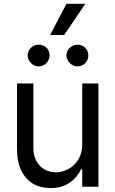

<svg xmlns="http://www.w3.org/2000/svg" viewBox="-20 -959 593 986"><path d="M402.3 -530.3H485.4V0H402.3V-89.8H396.5Q376 -46.9 336.4 -20Q296.9 6.8 239.3 6.8Q188.5 6.8 149.9 -15.6Q111.3 -38.1 89.4 -83Q67.4 -127.9 67.4 -193.4V-530.3H151.4V-199.2Q151.4 -162.1 166 -133.8Q180.7 -105.5 207 -89.8Q233.4 -74.2 266.6 -74.2Q298.8 -74.2 330.1 -90.3Q361.3 -106.4 381.8 -139.2Q402.3 -171.9 402.3 -217.8ZM122.1 -673.8Q122.1 -689.5 129.9 -702.1Q137.7 -714.8 150.4 -722.2Q163.1 -729.5 177.7 -729.5Q194.3 -729.5 207 -722.7Q219.7 -715.8 227.1 -703.1Q234.4 -690.4 234.4 -673.8Q234.4 -659.2 227.1 -646.5Q219.7 -633.8 207 -626Q194.3 -618.2 177.7 -618.2Q164.1 -618.2 150.9 -626Q137.7 -633.8 129.9 -647Q122.1 -660.2 122.1 -673.8ZM321.3 -673.8Q321.3 -689.5 329.1 -702.1Q336.9 -714.8 350.1 -722.2Q363.3 -729.5 377.9 -729.5Q393.6 -729.5 406.2 -722.2Q418.9 -714.8 426.3 -702.1Q433.6 -689.5 433.6 -673.8Q433.6 -659.2 426.3 -646.5Q418.9 -633.8 406.2 -626Q393.6 -618.2 377.9 -618.2Q363.3 -618.2 350.1 -626Q336.9 -633.8 329.1 -647Q321.3 -660.2 321.3 -673.8ZM321.3 -939.5H418L309.6 -779.3H237.3Z"/></svg>

Font: Pretendard GOV Variable
Style: Regular
Weight: 400
Designer: Base glyphs from Inter by Rasmus Andersson; Hangul glyphs from Noto Sans CJK(Source Han Sans) by Jang Soo-young and Kang
Foundry: Kil Hyung-jin
Version: Version 1.307;Glyphs 3.2 (3192)